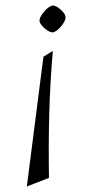

<svg xmlns="http://www.w3.org/2000/svg" viewBox="-20 -468 325 694"><path d="M171 -284Q161 -169 158 -56.5Q155 56 157 175L77 206L137 -263ZM172 -448Q179 -448 189.5 -441Q200 -434 208.5 -424Q217 -414 217 -404Q216 -394 207.5 -381.5Q199 -369 188 -360Q177 -351 170 -351Q162 -351 150.5 -358.5Q139 -366 130.5 -376.5Q122 -387 123 -396Q124 -404 129.5 -412.5Q135 -421 142.5 -429.5Q150 -438 158 -443Q166 -448 172 -448Z"/></svg>

Font: Ancizar Serif Light
Style: Italic
Weight: 300
Italic angle: -4°
Designer: Cesar Puertas, Viviana Monsalve, Julian Moncada, Julian Prieto, Jose Castro, Felipe Aragon, Mariel Hernandez, Sara Alarc
Version: Version 8.100